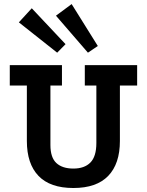

<svg xmlns="http://www.w3.org/2000/svg" viewBox="-20 -912 728 952"><path d="M574.5 -212.8Q574.5 -100 516.6 -39.9Q458.8 20.2 343.8 20.2Q228.5 20.2 170.9 -39.9Q113.2 -100 113.2 -212.8V-487.8H28.5V-589H287.2V-487.8H230V-193.2Q230 -130.8 259.6 -103.5Q289.2 -76.2 343.8 -76.2Q398.8 -76.2 428.2 -106.1Q457.8 -136 457.8 -203.2V-487.8H400.5V-589H660V-487.8H574.5ZM335.2 -891.8 465 -684 416 -650.8 257.5 -834.2ZM137.5 -871 305 -693 263.5 -650.8 73.5 -801.2Z"/></svg>

Font: Podkova VF Beta
Style: Regular
Weight: 400
Designer: Ilya Yudin
Foundry: Cyreal (www.cyreal.org)
Version: Version 2.100